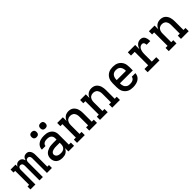

<svg xmlns="http://www.w3.org/2000/svg" viewBox="323 -2141 3553 3553"><g transform="rotate(-45 2100.0 -364.5)"><path d="M19 0V-77H62V-443H19V-520H149V-466Q155 -480 163.5 -491.5Q172 -503 184 -511.5Q196 -520 210 -524Q224 -528 239 -528Q256 -528 273 -522.5Q290 -517 303 -505Q316 -493 324 -477.5Q332 -462 337 -445Q341 -462 349 -477.5Q357 -493 370 -505Q383 -517 399.5 -522.5Q416 -528 433 -528Q450 -528 466.5 -523Q483 -518 495.5 -507Q508 -496 516.5 -481Q525 -466 530 -450Q535 -434 536.5 -417Q538 -400 538 -384V-77H581V0H451V-384Q451 -396 448.5 -408Q446 -420 439 -430Q432 -440 421 -445.5Q410 -451 397 -451Q385 -451 373.5 -445.5Q362 -440 355.5 -430Q349 -420 346.5 -408Q344 -396 344 -384V0H256V-384Q256 -396 253.5 -408Q251 -420 244.5 -430Q238 -440 226.5 -445.5Q215 -451 203 -451Q190 -451 179 -445.5Q168 -440 161 -430Q154 -420 151.5 -408Q149 -396 149 -384V0Z M856 8Q824 8 792 0.5Q760 -7 734.5 -27.5Q709 -48 696.5 -79Q684 -110 684 -142Q684 -170 692.5 -196.5Q701 -223 719 -243.5Q737 -264 761.5 -277Q786 -290 812.5 -298Q839 -306 866 -308.5Q893 -311 921 -311H1013V-348Q1013 -369 1004.5 -389Q996 -409 979 -422Q962 -435 941 -440Q920 -445 899 -445Q880 -445 861 -442Q842 -439 825.5 -431Q809 -423 797 -407Q785 -391 785 -372V-371H690V-374Q690 -399 698.5 -422Q707 -445 722.5 -463.5Q738 -482 759 -495Q780 -508 803 -515.5Q826 -523 850.5 -525.5Q875 -528 899 -528Q925 -528 951 -524.5Q977 -521 1001.5 -511.5Q1026 -502 1047 -485.5Q1068 -469 1082 -447Q1096 -425 1102 -399.5Q1108 -374 1108 -348V-84H1161V0H1013V-89Q1004 -67 988 -47.5Q972 -28 951 -15Q930 -2 905.5 3Q881 8 856 8ZM895 -75Q919 -75 941.5 -81.5Q964 -88 981 -104Q998 -120 1005.5 -143Q1013 -166 1013 -189V-228H921Q906 -228 891 -227Q876 -226 861.5 -223Q847 -220 832.5 -215.5Q818 -211 806 -202.5Q794 -194 786.5 -180.5Q779 -167 779 -152Q779 -133 790.5 -116Q802 -99 819.5 -90Q837 -81 856.5 -78Q876 -75 895 -75ZM1015 -603Q1001 -603 988 -607Q975 -611 965.5 -620.5Q956 -630 952 -643Q948 -656 948 -670Q948 -684 952 -697Q956 -710 965.5 -719.5Q975 -729 988 -733Q1001 -737 1015 -737Q1029 -737 1042 -733Q1055 -729 1064.5 -719.5Q1074 -710 1078 -697Q1082 -684 1082 -670Q1082 -656 1078 -643Q1074 -630 1064.5 -620.5Q1055 -611 1042 -607Q1029 -603 1015 -603ZM785 -603Q771 -603 758 -607Q745 -611 735.5 -620.5Q726 -630 722 -643Q718 -656 718 -670Q718 -684 722 -697Q726 -710 735.5 -719.5Q745 -729 758 -733Q771 -737 785 -737Q799 -737 812 -733Q825 -729 834.5 -719.5Q844 -710 848 -697Q852 -684 852 -670Q852 -656 848 -643Q844 -630 834.5 -620.5Q825 -611 812 -607Q799 -603 785 -603Z M1239 0V-84H1292V-436H1239V-520H1388V-422Q1396 -445 1410.5 -465.5Q1425 -486 1445.5 -500.5Q1466 -515 1490 -521.5Q1514 -528 1539 -528Q1565 -528 1590.5 -521Q1616 -514 1636.5 -498Q1657 -482 1671.5 -459.5Q1686 -437 1694 -412.5Q1702 -388 1705 -362Q1708 -336 1708 -310V-84H1761V0H1559V-84H1612V-310Q1612 -327 1610 -343.5Q1608 -360 1602 -375.5Q1596 -391 1586.5 -404.5Q1577 -418 1563 -427Q1549 -436 1533 -440Q1517 -444 1500 -444Q1483 -444 1467 -440Q1451 -436 1437 -427Q1423 -418 1413.5 -404.5Q1404 -391 1398 -375.5Q1392 -360 1390 -343.5Q1388 -327 1388 -310V-84H1441V0Z M1839 0V-84H1892V-436H1839V-520H1988V-422Q1996 -445 2010.5 -465.5Q2025 -486 2045.5 -500.5Q2066 -515 2090 -521.5Q2114 -528 2139 -528Q2165 -528 2190.5 -521Q2216 -514 2236.5 -498Q2257 -482 2271.5 -459.5Q2286 -437 2294 -412.5Q2302 -388 2305 -362Q2308 -336 2308 -310V-84H2361V0H2159V-84H2212V-310Q2212 -327 2210 -343.5Q2208 -360 2202 -375.5Q2196 -391 2186.5 -404.5Q2177 -418 2163 -427Q2149 -436 2133 -440Q2117 -444 2100 -444Q2083 -444 2067 -440Q2051 -436 2037 -427Q2023 -418 2013.5 -404.5Q2004 -391 1998 -375.5Q1992 -360 1990 -343.5Q1988 -327 1988 -310V-84H2041V0Z M2700 8Q2671 8 2642 3Q2613 -2 2587 -15.5Q2561 -29 2540.5 -50Q2520 -71 2507 -97Q2494 -123 2489 -152Q2484 -181 2484 -210V-310Q2484 -339 2489 -368Q2494 -397 2507 -423Q2520 -449 2540.5 -470Q2561 -491 2587 -504.5Q2613 -518 2642 -523Q2671 -528 2700 -528Q2729 -528 2758 -523Q2787 -518 2813 -504.5Q2839 -491 2859.5 -470Q2880 -449 2893 -423Q2906 -397 2911 -368Q2916 -339 2916 -310V-218H2579V-210Q2579 -193 2581.5 -176Q2584 -159 2590.5 -143Q2597 -127 2608.5 -113.5Q2620 -100 2634.5 -91Q2649 -82 2666 -78.5Q2683 -75 2700 -75Q2720 -75 2739 -78Q2758 -81 2775.5 -89.5Q2793 -98 2805.5 -113.5Q2818 -129 2819 -149H2914Q2913 -124 2904.5 -100.5Q2896 -77 2880 -58Q2864 -39 2842.5 -26Q2821 -13 2797.5 -5.5Q2774 2 2749.5 5Q2725 8 2700 8ZM2579 -302H2821V-310Q2821 -327 2818.5 -344Q2816 -361 2809.5 -377Q2803 -393 2792 -406.5Q2781 -420 2766 -429Q2751 -438 2734 -441.5Q2717 -445 2700 -445Q2683 -445 2666 -441.5Q2649 -438 2634 -429Q2619 -420 2608 -406.5Q2597 -393 2590.5 -377Q2584 -361 2581.5 -344Q2579 -327 2579 -310Z M3087 0V-84H3184V-436H3087V-520H3280V-409Q3287 -432 3299.5 -454Q3312 -476 3330 -493.5Q3348 -511 3371.5 -519.5Q3395 -528 3420 -528Q3438 -528 3455.5 -522.5Q3473 -517 3486 -505Q3499 -493 3507.5 -477Q3516 -461 3520.5 -443.5Q3525 -426 3526.5 -408.5Q3528 -391 3528 -373H3432Q3432 -385 3430 -397.5Q3428 -410 3422 -421Q3416 -432 3404.5 -438Q3393 -444 3381 -444Q3363 -444 3346 -436.5Q3329 -429 3317 -414.5Q3305 -400 3298 -383Q3291 -366 3287 -348.5Q3283 -331 3281.5 -312.5Q3280 -294 3280 -276V-84H3396V0Z M3639 0V-84H3692V-436H3639V-520H3788V-422Q3796 -445 3810.5 -465.5Q3825 -486 3845.5 -500.5Q3866 -515 3890 -521.5Q3914 -528 3939 -528Q3965 -528 3990.5 -521Q4016 -514 4036.5 -498Q4057 -482 4071.5 -459.5Q4086 -437 4094 -412.5Q4102 -388 4105 -362Q4108 -336 4108 -310V-84H4161V0H3959V-84H4012V-310Q4012 -327 4010 -343.5Q4008 -360 4002 -375.5Q3996 -391 3986.5 -404.5Q3977 -418 3963 -427Q3949 -436 3933 -440Q3917 -444 3900 -444Q3883 -444 3867 -440Q3851 -436 3837 -427Q3823 -418 3813.5 -404.5Q3804 -391 3798 -375.5Q3792 -360 3790 -343.5Q3788 -327 3788 -310V-84H3841V0Z"/></g></svg>

Font: Iosevka HT Medium Extended
Style: Regular
Weight: 500
Width: 7
Monospace: yes
Designer: Belleve Invis
Foundry: Belleve Invis
Version: Version 32.3.0; ttfautohint (v1.8.4)